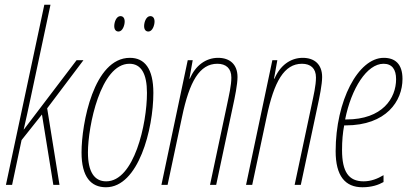

<svg xmlns="http://www.w3.org/2000/svg" viewBox="-20 -780 1735 810"><path d="M5 0H31L71 -189L157 -297L205 0H231L179 -323L332 -526H303L81 -234H80C90 -277 98 -314 108 -361L193 -760H167Z M606 -647C623 -647 632 -673 632 -689C632 -704 625 -712 614 -712C597 -712 588 -687 588 -670C588 -655 595 -647 606 -647ZM480 -647C497 -647 506 -673 506 -689C506 -704 499 -712 488 -712C471 -712 462 -687 462 -670C462 -655 469 -647 480 -647ZM427 10C564 10 627 -235 627 -388C627 -491 590 -536 528 -536C375 -536 324 -258 324 -137C324 -33 364 10 427 10ZM428 -15C378 -15 351 -55 351 -137C351 -247 404 -511 526 -511C575 -511 600 -470 600 -388C600 -257 546 -15 428 -15Z M661 0H687L748 -287C779 -436 822 -511 897 -511C933 -511 956 -492 956 -453C956 -419 946 -378 938 -339L866 0H892L962 -329C971 -370 982 -424 982 -455C982 -509 949 -536 900 -536C848 -536 804 -503 781 -448H779L793 -526H772Z M1018 0H1044L1105 -287C1136 -436 1179 -511 1254 -511C1290 -511 1313 -492 1313 -453C1313 -419 1303 -378 1295 -339L1223 0H1249L1319 -329C1328 -370 1339 -424 1339 -455C1339 -509 1306 -536 1257 -536C1205 -536 1161 -503 1138 -448H1136L1150 -526H1129Z M1509 10C1548 10 1577 0 1598 -12V-41C1573 -26 1545 -15 1514 -15C1451 -15 1423 -55 1423 -147C1423 -186 1426 -220 1432 -251H1438C1610 -251 1678 -354 1678 -447C1678 -511 1646 -536 1599 -536C1491 -536 1396 -355 1396 -142C1396 -38 1436 10 1509 10ZM1441 -276H1436C1462 -407 1528 -511 1598 -511C1634 -511 1651 -487 1651 -446C1651 -366 1594 -276 1441 -276Z"/></svg>

Font: Noto Sans ExtraCondensed Thin
Style: Italic
Weight: 100
Width: 2
Italic angle: -12°
Designer: Monotype Design Team
Foundry: Monotype Imaging Inc.
Version: Version 2.013